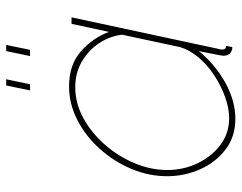

<svg xmlns="http://www.w3.org/2000/svg" viewBox="-100 -670 780 620"><g transform="rotate(-90 290.0 -360.0)"><path d="M216 10Q159 10 117.5 -21.5Q76 -53 53.5 -103.5Q31 -154 31 -210Q31 -270 55 -326.5Q79 -383 120 -428.5Q161 -474 213 -500.5Q265 -527 321 -527Q391 -527 434.5 -488.5Q478 -450 497 -398L523 -519H544L442 -44Q441 -42 440.5 -38.5Q440 -35 440 -32Q440 -20 452 -20L448 0Q446 0 443.5 0Q441 0 439 -1Q429 -4 424.5 -11Q420 -18 420 -29Q420 -32 421 -37Q422 -42 425 -57.5Q428 -73 435 -108Q393 -56 334 -23Q275 10 216 10ZM218 -10Q250 -10 286.5 -23Q323 -36 356.5 -58Q390 -80 414.5 -109Q439 -138 448 -169L488 -356Q483 -396 460.5 -430Q438 -464 401.5 -485.5Q365 -507 318 -507Q266 -507 218 -480.5Q170 -454 132.5 -411Q95 -368 73 -315.5Q51 -263 51 -210Q51 -157 73 -111.5Q95 -66 132.5 -38Q170 -10 218 -10ZM308 -653 324 -730H344L328 -653ZM419 -653 435 -730H455L439 -653Z"/></g></svg>

Font: Raleway Thin
Style: Italic
Weight: 100
Italic angle: -12°
Designer: Matt McInerney, Pablo Impallari, Rodrigo Fuenzalida
Foundry: Matt McInerney, Pablo Impallari, Rodrigo Fuenzalida
Version: Version 4.026